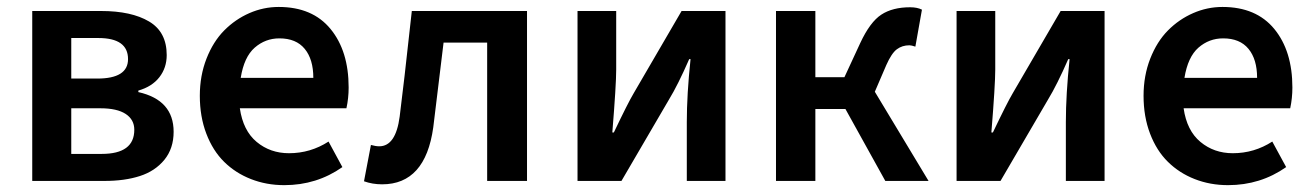

<svg xmlns="http://www.w3.org/2000/svg" viewBox="-20 -523 3792 555"><path d="M73.2 0V-491.2H272Q359.9 -491.2 410.9 -460.9Q461.9 -430.7 461.9 -363.8Q461.9 -327.1 440.7 -299.8Q419.4 -272.5 379.9 -261.2V-256.8Q481.9 -233.9 481.9 -142.1Q481.9 -93.8 455.1 -61Q428.2 -28.3 384.5 -14.2Q340.8 0 282.2 0ZM186 -295.9H261.2Q350.1 -295.9 350.1 -352.1Q350.1 -413.1 264.2 -413.1H186ZM186 -78.1H273.9Q368.2 -78.1 368.2 -147.9Q368.2 -177.2 343.3 -193.6Q318.4 -210 270 -210H186Z M787.6 -412.1Q747.1 -412.1 716.3 -385.3Q685.5 -358.4 675.8 -297.9H885.7Q885.7 -351.6 860.8 -381.8Q835.9 -412.1 787.6 -412.1ZM801.8 12.2Q750 12.2 705.3 -5.4Q660.6 -22.9 627.9 -55.2Q595.2 -87.4 576.4 -136.7Q557.6 -186 557.6 -246.1Q557.6 -304.2 576.9 -353.5Q596.2 -402.8 628.2 -435.1Q660.2 -467.3 700.9 -485.1Q741.7 -502.9 785.6 -502.9Q883.3 -502.9 935.5 -439.2Q987.8 -375.5 987.8 -270Q987.8 -239.3 981.4 -210H673.3Q682.6 -145.5 721.9 -112.8Q761.2 -80.1 815.4 -80.1Q877.4 -80.1 929.7 -113.8L969.7 -40Q895.5 12.2 801.8 12.2Z M1084.5 9.8Q1056.6 9.8 1032.2 1L1052.2 -104Q1065.9 -100.1 1076.2 -100.1Q1124 -100.1 1135.3 -186Q1146 -268.1 1170.4 -491.2H1503.4V0H1388.2V-399.9H1262.2Q1257.3 -359.4 1247.3 -277.3Q1237.3 -195.3 1232.4 -154.8Q1209.5 9.8 1084.5 9.8Z M1649.4 0V-491.2H1761.2V-321.8Q1761.2 -277.8 1750 -140.1H1754.4Q1795.4 -226.1 1812 -253.9L1950.2 -491.2H2077.1V0H1965.3V-169.9Q1965.3 -250 1976.1 -352.1H1972.2Q1939.5 -277.3 1914.1 -235.8L1776.4 0Z M2223.1 0V-491.2H2336.9V-299.8H2420.9L2466.8 -398.9Q2495.1 -459.5 2527.6 -480.7Q2560.1 -502 2610.8 -502Q2631.3 -502 2645 -495.1L2626 -388.2Q2614.3 -392.1 2608.9 -392.1Q2587.9 -392.1 2572.5 -380.6Q2557.1 -369.1 2542 -335L2508.8 -257.8L2664.1 0H2539.1L2423.8 -208H2336.9V0Z M2745.1 0V-491.2H2856.9V-321.8Q2856.9 -277.8 2845.7 -140.1H2850.1Q2891.1 -226.1 2907.7 -253.9L3045.9 -491.2H3172.9V0H3061V-169.9Q3061 -250 3071.8 -352.1H3067.9Q3035.2 -277.3 3009.8 -235.8L2872.1 0Z M3515.6 -412.1Q3475.1 -412.1 3444.3 -385.3Q3413.6 -358.4 3403.8 -297.9H3613.8Q3613.8 -351.6 3588.9 -381.8Q3564 -412.1 3515.6 -412.1ZM3529.8 12.2Q3478 12.2 3433.3 -5.4Q3388.7 -22.9 3356 -55.2Q3323.2 -87.4 3304.4 -136.7Q3285.6 -186 3285.6 -246.1Q3285.6 -304.2 3304.9 -353.5Q3324.2 -402.8 3356.2 -435.1Q3388.2 -467.3 3429 -485.1Q3469.7 -502.9 3513.7 -502.9Q3611.3 -502.9 3663.6 -439.2Q3715.8 -375.5 3715.8 -270Q3715.8 -239.3 3709.5 -210H3401.4Q3410.6 -145.5 3450 -112.8Q3489.3 -80.1 3543.5 -80.1Q3605.5 -80.1 3657.7 -113.8L3697.8 -40Q3623.5 12.2 3529.8 12.2Z"/></svg>

Font: Source Sans 3 Semibold
Style: Regular
Weight: 600
Designer: Paul D. Hunt
Foundry: Adobe
Version: Version 3.052;hotconv 1.1.0;makeotfexe 2.6.0